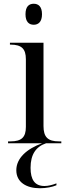

<svg xmlns="http://www.w3.org/2000/svg" viewBox="-20 -764 360 1024"><path d="M160 -632C184 -632 204 -647 204 -688C204 -730 184 -744 160 -744C135 -744 116 -730 116 -688C116 -647 135 -632 160 -632ZM23 0H205C122 30 67 80 67 144C67 208 121 240 193 240C227 240 260 233 281 224V214C257 223 237 228 217 228C166 228 143 195 143 131C143 59 172 18 226 0H307V-10H294C235 -10 212 -33 212 -92V-536H33V-526H36C95 -526 118 -504 118 -448V-87C118 -32 95 -10 36 -10H23Z"/></svg>

Font: Noto Serif Display
Style: Regular
Weight: 400
Designer: Monotype Design Team
Foundry: Monotype Imaging Inc.
Version: Version 2.009